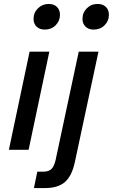

<svg xmlns="http://www.w3.org/2000/svg" viewBox="-20 -759 572 973"><path d="M150 -663Q150 -695 172.5 -717Q195 -739 227 -739Q253 -739 268.5 -724Q284 -709 284 -684Q284 -653 262 -631Q240 -609 207 -609Q181 -609 165.5 -624Q150 -639 150 -663ZM25 0 130 -497H230L125 0ZM398 -663Q398 -695 420 -717Q442 -739 475 -739Q501 -739 516.5 -724Q532 -709 532 -684Q532 -653 510 -631Q488 -609 454 -609Q429 -609 413.5 -624Q398 -639 398 -663ZM152 194 169 111H199Q228 111 241.5 96.5Q255 82 262 51L379 -497H479L359 64Q344 133 309 163.5Q274 194 209 194Z"/></svg>

Font: Wix Madefor Text Medium
Style: Italic
Weight: 500
Italic angle: -12°
Designer: Dalton Maag Ltd
Foundry: Dalton Maag Ltd
Version: Version 3.100